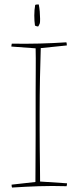

<svg xmlns="http://www.w3.org/2000/svg" viewBox="-20 -836 338 862"><path d="M34 6Q32 2 32 -7L139 -19Q139 -66 139.5 -121Q140 -176 140 -231Q140 -286 140 -330Q140 -370 140 -421Q140 -472 140.5 -524Q141 -576 140 -619L31 -627Q31 -632 33 -640Q98 -639 157 -640.5Q216 -642 278 -646Q280 -642 280 -632L163 -620Q161 -565 159.5 -486Q158 -407 158 -330Q158 -297 158 -254.5Q158 -212 158.5 -168Q159 -124 159.5 -85.5Q160 -47 160 -21L281 -13Q281 -8 279 0Q214 -2 155 0Q96 2 34 6ZM137 -721Q134 -741 134 -766.5Q134 -792 138 -814Q142 -816 151 -816H154Q157 -802 158.5 -784Q160 -766 160 -751.5Q160 -737 159 -732Q159 -731 155.5 -724Q152 -717 151 -717Q146 -717 137 -721Z"/></svg>

Font: Labrada Thin
Style: Regular
Weight: 100
Designer: Mercedes Jáuregui
Foundry: Omnibus-Type Team
Version: Version 1.000; ttfautohint (v1.8.4.7-5d5b)